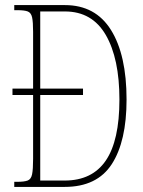

<svg xmlns="http://www.w3.org/2000/svg" viewBox="-20 -734 562 754"><path d="M36 0V-20H48Q75 -20 88.5 -25Q102 -30 106 -49.5Q110 -69 110 -110V-361H29V-386H110V-609Q110 -648 106 -666Q102 -684 89 -689Q76 -694 49 -694H36V-714H235Q355 -714 416 -616Q477 -518 477 -343Q477 -179 419 -89.5Q361 0 234 0ZM234 -25Q342 -25 395.5 -103.5Q449 -182 449 -343Q449 -504 395.5 -596.5Q342 -689 235 -689H138V-386H306V-361H138V-25Z"/></svg>

Font: Noto Serif Tamil ExtraCondensed Thin
Style: Italic
Weight: 100
Width: 2
Italic angle: -12°
Designer: Indian Type Foundry, Tom Grace, and the Monotype Design Team
Foundry: Monotype Imaging Inc.
Version: Version 2.003; ttfautohint (v1.8.4.7-5d5b)